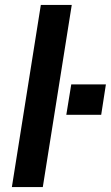

<svg xmlns="http://www.w3.org/2000/svg" viewBox="-20 -756 448 776"><path d="M28 0 145 -736H270L153 0ZM248 -292 268 -415H408L389 -292Z"/></svg>

Font: Mulish ExtraLight
Style: Bold Italic
Weight: 700
Italic angle: -9°
Version: Version 3.603